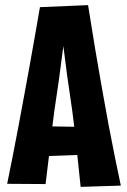

<svg xmlns="http://www.w3.org/2000/svg" viewBox="-20 -725 496 750"><path d="M295 5Q289 -50 283 -109.5Q277 -169 270 -230Q263 -291 254 -349Q247 -394 241.5 -435.5Q236 -477 231.5 -514Q227 -551 222.5 -582.5Q218 -614 214 -638L136 -697L324 -705Q331 -662 338 -618.5Q345 -575 352 -532.5Q359 -490 366.5 -448Q374 -406 381 -365Q393 -297 405 -233Q417 -169 429 -110.5Q441 -52 452 0ZM128 -114V-232L324 -229V-121ZM158 -6 8 -7Q18 -56 29 -111.5Q40 -167 51.5 -228.5Q63 -290 75 -355Q85 -410 95.5 -467Q106 -524 116 -582Q126 -640 136 -697L324 -705L240 -630Q235 -600 229 -557Q223 -514 216.5 -461.5Q210 -409 201 -351Q192 -294 185 -234.5Q178 -175 171.5 -117Q165 -59 158 -6Z"/></svg>

Font: Truculenta Black
Style: Regular
Weight: 900
Version: Version 1.002